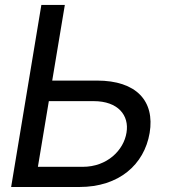

<svg xmlns="http://www.w3.org/2000/svg" viewBox="-20 -747 678 767"><path d="M24.5 0H297.2C454.9 0 556.1 -88.8 577.8 -215.9C599.1 -343.4 524.9 -425.1 367.5 -425.1H188.6L239 -727.3H145.2ZM131.4 -80.6 175.1 -343H354C452.1 -343 496.8 -285.9 485.4 -217.3C474.4 -147.4 408.7 -80.6 310.7 -80.6Z"/></svg>

Font: Margiela Sans Text
Style: Italic
Weight: 400
Italic angle: -9.39999°
Designer: Stefan Endress, Andreas Faust
Version: Version 1.100;FEAKit 1.0